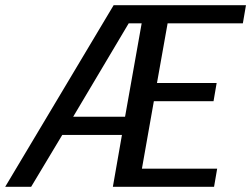

<svg xmlns="http://www.w3.org/2000/svg" viewBox="-65 -720 968 740"><path d="M-45 0 373 -700H883L871 -630H581L540 -400H770L758 -330H528L482 -70H772L760 0H370L405 -200H175L55 0ZM217 -270H417L481 -630H431Z"/></svg>

Font: Scada
Style: Italic
Weight: 400
Italic angle: -10°
Designer: Jovanny Lemonad
Foundry: Jovanny Lemonad
Version: Version 4.100;PS 004.100;hotconv 1.0.88;makeotf.lib2.5.64775